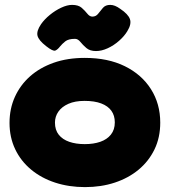

<svg xmlns="http://www.w3.org/2000/svg" viewBox="-20 -748 695 786"><path d="M328 18Q262 18 205.5 -0.5Q149 -19 107 -54Q65 -89 42 -137.5Q19 -186 19 -245Q19 -303 41 -351.5Q63 -400 103 -435.5Q143 -471 199.5 -491Q256 -511 327 -511Q422 -511 491 -477Q560 -443 598 -383Q636 -323 636 -246Q636 -185 612.5 -136.5Q589 -88 547.5 -53.5Q506 -19 450 -0.5Q394 18 328 18ZM327 -158Q363 -158 390.5 -167.5Q418 -177 434 -197Q450 -217 450 -247Q450 -275 436 -294.5Q422 -314 394.5 -324.5Q367 -335 326 -335Q287 -335 260 -323Q233 -311 219 -291Q205 -271 205 -246Q205 -216 220.5 -196.5Q236 -177 263.5 -167.5Q291 -158 327 -158ZM275 -728Q301 -728 314.5 -716Q328 -704 337.5 -692Q347 -680 358 -680Q373 -680 382 -692Q391 -704 401.5 -716Q412 -728 431 -728Q441 -728 451 -724Q461 -720 472 -712Q505 -690 512 -669.5Q519 -649 501 -620Q489 -600 467.5 -581Q446 -562 421 -550.5Q396 -539 373 -539Q348 -539 333.5 -551.5Q319 -564 309 -576.5Q299 -589 287 -589Q260 -589 247 -578.5Q234 -568 226 -558Q216 -545 206.5 -541Q197 -537 169 -559Q138 -583 133.5 -602Q129 -621 148 -649Q162 -669 184 -687Q206 -705 230.5 -716.5Q255 -728 275 -728Z"/></svg>

Font: Fredoka SemiExpanded
Style: Bold
Weight: 700
Width: 6
Designer: Ben Nathan
Foundry: Milena B. Brandão, Ben Nathan
Version: Version 2.001